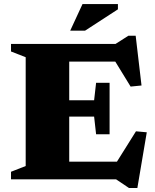

<svg xmlns="http://www.w3.org/2000/svg" viewBox="-20 -904 782 968"><path d="M532.5 -486.5V-357V-227H464.5L454.5 -316H223V-398.5H454.5L464.5 -486.5ZM693.5 -473 638.5 -467.5 531.5 -642 589.5 -593.5H223V-682.5H562.5L627.5 -724H664ZM540.5 -42.5 665.5 -242 720 -237 672.5 44H630.5L565 0H223V-89H587.5ZM35.5 0V-38L109.5 -67V-615.5L35.5 -644.5V-682.5H329V0ZM334 -749.5 396 -883.5H574.5V-857L409 -749.5Z"/></svg>

Font: Newsreader ExtraBold
Style: Regular
Weight: 800
Designer: Hugues Gentile
Foundry: Production Type
Version: Version 1.003